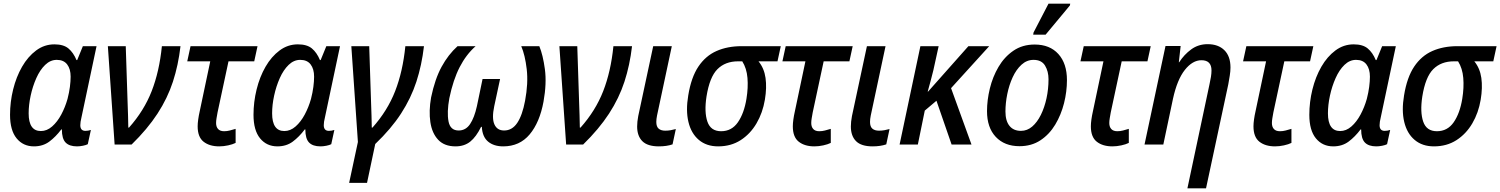

<svg xmlns="http://www.w3.org/2000/svg" viewBox="-20 -792 8220 1052"><path d="M166 10Q107 10 71 -34Q35 -78 35 -163Q35 -233 52 -302Q69 -371 101 -426.5Q133 -482 178 -515.5Q223 -549 278 -549Q328 -549 355 -526.5Q382 -504 399 -463H403L434 -539H509L426 -147Q423 -135 421.5 -125Q420 -115 420 -106Q420 -75 448 -75Q463 -75 478 -80L461 -2Q452 3 434.5 6.5Q417 10 402 10Q360 10 339.5 -11Q319 -32 319 -83H316Q285 -42 250 -16Q215 10 166 10ZM204 -74Q237 -74 265.5 -99Q294 -124 315.5 -164Q337 -204 350 -250Q359 -285 363 -316Q367 -347 367 -372Q367 -414 348 -439Q329 -464 291 -464Q256 -464 227.5 -436.5Q199 -409 179 -364Q159 -319 148 -268Q137 -217 137 -171Q137 -74 204 -74Z M608 0 571 -539H669L679 -234Q680 -201 681.5 -160.5Q683 -120 683 -93H687Q769 -185 811 -292.5Q853 -400 867 -539H969Q957 -435 927.5 -344.5Q898 -254 843 -169.5Q788 -85 701 0Z M1181 10Q1128 10 1095.5 -15.5Q1063 -41 1063 -100Q1063 -116 1066 -137.5Q1069 -159 1074 -181L1132 -456H1006L1024 -539H1391L1373 -456H1232L1172 -176Q1169 -159 1166.5 -144.5Q1164 -130 1164 -118Q1164 -97 1175 -85Q1186 -73 1208 -73Q1224 -73 1239 -77Q1254 -81 1271 -86V-9Q1255 -1 1230 4.5Q1205 10 1181 10Z M1500 10Q1441 10 1405 -34Q1369 -78 1369 -163Q1369 -233 1386 -302Q1403 -371 1435 -426.5Q1467 -482 1512 -515.5Q1557 -549 1612 -549Q1662 -549 1689 -526.5Q1716 -504 1733 -463H1737L1768 -539H1843L1760 -147Q1757 -135 1755.5 -125Q1754 -115 1754 -106Q1754 -75 1782 -75Q1797 -75 1812 -80L1795 -2Q1786 3 1768.5 6.5Q1751 10 1736 10Q1694 10 1673.5 -11Q1653 -32 1653 -83H1650Q1619 -42 1584 -16Q1549 10 1500 10ZM1538 -74Q1571 -74 1599.5 -99Q1628 -124 1649.5 -164Q1671 -204 1684 -250Q1693 -285 1697 -316Q1701 -347 1701 -372Q1701 -414 1682 -439Q1663 -464 1625 -464Q1590 -464 1561.5 -436.5Q1533 -409 1513 -364Q1493 -319 1482 -268Q1471 -217 1471 -171Q1471 -74 1538 -74Z M1893 210 1941 -14 1905 -539H2003L2013 -234Q2014 -201 2015.5 -160.5Q2017 -120 2017 -93H2021Q2103 -185 2145 -292.5Q2187 -400 2201 -539H2303Q2291 -435 2261.5 -344.5Q2232 -254 2177.5 -170Q2123 -86 2036 -3L1991 210Z M2476 10Q2415 10 2381 -26Q2347 -62 2338 -123Q2329 -184 2342 -258Q2363 -359 2399.5 -426Q2436 -493 2487 -539H2586Q2534 -493 2498.5 -424Q2463 -355 2442 -254Q2428 -177 2437.5 -127Q2447 -77 2493 -77Q2532 -77 2555.5 -112Q2579 -147 2593 -210L2624 -359H2720L2688 -210Q2674 -144 2689 -110.5Q2704 -77 2742 -77Q2786 -77 2814 -118.5Q2842 -160 2857 -240Q2875 -336 2866 -413Q2857 -490 2836 -539H2935Q2955 -491 2965.5 -413Q2976 -335 2958 -235Q2937 -121 2882 -55.5Q2827 10 2737 10Q2686 10 2654.5 -16Q2623 -42 2620 -97H2616Q2589 -42 2556.5 -16Q2524 10 2476 10Z M3082 0 3045 -539H3143L3153 -234Q3154 -201 3155.5 -160.5Q3157 -120 3157 -93H3161Q3243 -185 3285 -292.5Q3327 -400 3341 -539H3443Q3431 -435 3401.5 -344.5Q3372 -254 3317 -169.5Q3262 -85 3175 0Z M3590 10Q3528 10 3499.5 -18.5Q3471 -47 3471 -99Q3471 -124 3477 -156L3559 -539H3661L3580 -159Q3576 -139 3576 -124Q3576 -98 3589 -87Q3602 -76 3625 -76Q3640 -76 3654.5 -78.5Q3669 -81 3683 -85L3665 -1Q3633 10 3590 10Z M3915 10Q3851 10 3809 -25.5Q3767 -61 3752 -124Q3737 -187 3751 -269Q3767 -368 3806.5 -427Q3846 -486 3906 -512.5Q3966 -539 4043 -539H4258L4240 -456H4136Q4167 -418 4174.5 -365Q4182 -312 4171 -246Q4159 -174 4125 -116Q4091 -58 4038 -24Q3985 10 3915 10ZM3931 -73Q3989 -73 4023 -122Q4057 -171 4070 -251Q4080 -312 4075.5 -365Q4071 -418 4047 -456H4024Q3954 -456 3911 -413Q3868 -370 3851 -263Q3838 -178 3856 -125.5Q3874 -73 3931 -73Z M4442 10Q4389 10 4356.5 -15.5Q4324 -41 4324 -100Q4324 -116 4327 -137.5Q4330 -159 4335 -181L4393 -456H4267L4285 -539H4652L4634 -456H4493L4433 -176Q4430 -159 4427.5 -144.5Q4425 -130 4425 -118Q4425 -97 4436 -85Q4447 -73 4469 -73Q4485 -73 4500 -77Q4515 -81 4532 -86V-9Q4516 -1 4491 4.5Q4466 10 4442 10Z M4761 10Q4699 10 4670.5 -18.5Q4642 -47 4642 -99Q4642 -124 4648 -156L4730 -539H4832L4751 -159Q4747 -139 4747 -124Q4747 -98 4760 -87Q4773 -76 4796 -76Q4811 -76 4825.5 -78.5Q4840 -81 4854 -85L4836 -1Q4804 10 4761 10Z M4909 0 5023 -539H5123L5094 -407Q5087 -377 5078.5 -346.5Q5070 -316 5063 -290H5065L5286 -539H5400L5191 -309L5303 0H5194L5111 -240L5047 -186L5009 0Z M5566 9Q5484 9 5436 -42Q5388 -93 5388 -183Q5388 -243 5403.5 -307Q5419 -371 5451 -425.5Q5483 -480 5532.5 -514Q5582 -548 5649 -548Q5732 -548 5779 -496Q5826 -444 5826 -353Q5826 -290 5810 -226.5Q5794 -163 5762 -109.5Q5730 -56 5681 -23.5Q5632 9 5566 9ZM5574 -75Q5608 -75 5635.5 -98.5Q5663 -122 5683 -162.5Q5703 -203 5714 -253.5Q5725 -304 5725 -358Q5725 -401 5706 -432.5Q5687 -464 5643 -464Q5606 -464 5577 -437.5Q5548 -411 5528.5 -368.5Q5509 -326 5499 -276.5Q5489 -227 5489 -181Q5489 -130 5511 -102.5Q5533 -75 5574 -75ZM5641 -602 5643 -614 5725 -772H5844L5842 -762L5709 -602Z M6075 10Q6022 10 5989.5 -15.5Q5957 -41 5957 -100Q5957 -116 5960 -137.5Q5963 -159 5968 -181L6026 -456H5900L5918 -539H6285L6267 -456H6126L6066 -176Q6063 -159 6060.5 -144.5Q6058 -130 6058 -118Q6058 -97 6069 -85Q6080 -73 6102 -73Q6118 -73 6133 -77Q6148 -81 6165 -86V-9Q6149 -1 6124 4.5Q6099 10 6075 10Z M6607 -330Q6612 -352 6615 -371Q6618 -390 6618 -406Q6618 -462 6563 -462Q6514 -462 6472 -409Q6430 -356 6407 -251L6354 0H6251L6366 -540H6449L6439 -451H6441Q6468 -493 6507 -521.5Q6546 -550 6597 -550Q6655 -550 6688.5 -517Q6722 -484 6722 -422Q6722 -401 6718 -377Q6714 -353 6710 -330L6588 240H6486Z M6966 10Q6913 10 6880.5 -15.5Q6848 -41 6848 -100Q6848 -116 6851 -137.5Q6854 -159 6859 -181L6917 -456H6791L6809 -539H7176L7158 -456H7017L6957 -176Q6954 -159 6951.5 -144.5Q6949 -130 6949 -118Q6949 -97 6960 -85Q6971 -73 6993 -73Q7009 -73 7024 -77Q7039 -81 7056 -86V-9Q7040 -1 7015 4.5Q6990 10 6966 10Z M7285 10Q7226 10 7190 -34Q7154 -78 7154 -163Q7154 -233 7171 -302Q7188 -371 7220 -426.5Q7252 -482 7297 -515.5Q7342 -549 7397 -549Q7447 -549 7474 -526.5Q7501 -504 7518 -463H7522L7553 -539H7628L7545 -147Q7542 -135 7540.5 -125Q7539 -115 7539 -106Q7539 -75 7567 -75Q7582 -75 7597 -80L7580 -2Q7571 3 7553.5 6.5Q7536 10 7521 10Q7479 10 7458.5 -11Q7438 -32 7438 -83H7435Q7404 -42 7369 -16Q7334 10 7285 10ZM7323 -74Q7356 -74 7384.5 -99Q7413 -124 7434.5 -164Q7456 -204 7469 -250Q7478 -285 7482 -316Q7486 -347 7486 -372Q7486 -414 7467 -439Q7448 -464 7410 -464Q7375 -464 7346.5 -436.5Q7318 -409 7298 -364Q7278 -319 7267 -268Q7256 -217 7256 -171Q7256 -74 7323 -74Z M7837 10Q7773 10 7731 -25.5Q7689 -61 7674 -124Q7659 -187 7673 -269Q7689 -368 7728.5 -427Q7768 -486 7828 -512.5Q7888 -539 7965 -539H8180L8162 -456H8058Q8089 -418 8096.5 -365Q8104 -312 8093 -246Q8081 -174 8047 -116Q8013 -58 7960 -24Q7907 10 7837 10ZM7853 -73Q7911 -73 7945 -122Q7979 -171 7992 -251Q8002 -312 7997.5 -365Q7993 -418 7969 -456H7946Q7876 -456 7833 -413Q7790 -370 7773 -263Q7760 -178 7778 -125.5Q7796 -73 7853 -73Z"/></svg>

Font: Noto Sans SemiCondensed Medium
Style: Italic
Weight: 500
Width: 4
Italic angle: -12°
Designer: Monotype Design Team
Foundry: Monotype Imaging Inc.
Version: Version 2.013; ttfautohint (v1.8.4.7-5d5b)